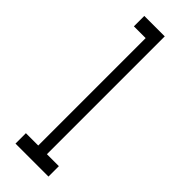

<svg xmlns="http://www.w3.org/2000/svg" viewBox="-227 -684 704 704"><g transform="rotate(45 125.0 -332.5)"><path d="M40 0V-54H104V-611H43V-665H149V-54H211V0Z"/></g></svg>

Font: Inconsolata UltraCondensed
Style: Regular
Weight: 400
Width: 1
Monospace: yes
Designer: Raph Levien, Cyreal, Brenton Simpson
Foundry: Raph Levien, Cyreal, Google
Version: Version 3.001; ttfautohint (v1.8.2.53-6de2)